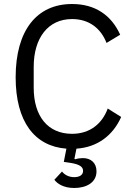

<svg xmlns="http://www.w3.org/2000/svg" viewBox="-20 -730 661 957"><path d="M339 -635C425 -635 483 -588 511 -516L579 -557C535 -654 455 -710 339 -710C163 -710 58 -578 58 -345C58 -124 152 -1 311 11L298 77L326 81C382 89 394 104 394 122C394 143 375 153 350 153C321 153 301 140 289 125L251 166C265 185 296 207 350 207C409 207 461 181 461 124C461 81 432 58 393 58C381 58 367 60 354 64L351 61L361 11C466 4 543 -55 584 -147L517 -189C489 -113 428 -63 339 -63C219 -63 148 -150 148 -293V-397C148 -540 219 -635 339 -635Z"/></svg>

Font: IBM Plex Arabic
Style: Regular
Weight: 400
Designer: Mike Abbink, Paul van der Laan, Pieter van Rosmalen, Wael Morcos, Khajak Apelian
Foundry: Bold Monday
Version: Version 1.0